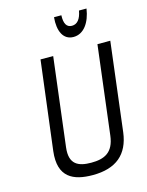

<svg xmlns="http://www.w3.org/2000/svg" viewBox="-126 -923 775 1010"><g transform="rotate(-15 261.5 -417.5)"><path d="M261 -55C191 -55 142 -76 153 -167L212 -649H143L83 -166C66 -25 147 10 252 10C379 10 449 -49 464 -166L523 -649H453L394 -167C383 -76 331 -55 261 -55ZM446 -845H405C397 -800 378 -777 349 -777C320 -777 307 -800 309 -845H269C262 -771 286 -718 342 -718C398 -718 435 -771 446 -845Z"/></g></svg>

Font: Gamestation Condensed
Style: Italic
Weight: 400
Width: 3
Designer: Jonas Hecksher
Foundry: Jonas Hecksher, Playtypeª, e-types AS
Version: Version 1.003